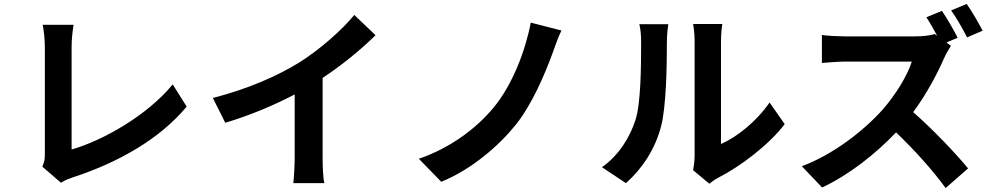

<svg xmlns="http://www.w3.org/2000/svg" viewBox="-20 -887 5040 976"><path d="M195 -40 290 42C313 27 335 20 349 15C585 -62 792 -181 929 -345L858 -458C730 -302 507 -174 344 -127C344 -203 344 -536 344 -647C344 -686 348 -722 354 -761H197C203 -732 208 -685 208 -647C208 -536 208 -180 208 -105C208 -82 207 -65 195 -40Z M1062 -389 1125 -263C1248 -299 1375 -353 1478 -407V-87C1478 -43 1474 20 1471 44H1629C1622 19 1620 -43 1620 -87V-491C1717 -555 1813 -633 1889 -708L1781 -811C1716 -732 1602 -632 1499 -568C1388 -500 1241 -435 1062 -389Z M2834 -732 2678 -772C2651 -629 2585 -456 2489 -340C2400 -232 2265 -133 2109 -80L2223 37C2377 -25 2517 -147 2602 -253C2683 -354 2748 -505 2790 -620C2802 -652 2816 -696 2834 -732Z M3503 -22 3586 47C3596 39 3608 29 3630 17C3742 -40 3886 -148 3969 -256L3892 -366C3825 -269 3726 -190 3645 -155C3645 -216 3645 -598 3645 -678C3645 -723 3651 -762 3652 -765H3503C3504 -762 3511 -724 3511 -679C3511 -598 3511 -149 3511 -96C3511 -69 3507 -41 3503 -22ZM3040 -37 3162 44C3247 -32 3310 -130 3340 -243C3367 -344 3370 -554 3370 -673C3370 -714 3376 -759 3377 -764H3230C3236 -739 3239 -712 3239 -672C3239 -551 3238 -362 3210 -276C3182 -191 3128 -99 3040 -37Z M4894 -867 4815 -834C4842 -797 4875 -738 4896 -697L4975 -731C4957 -766 4921 -829 4894 -867ZM4814 -654 4791 -671 4848 -695C4831 -730 4794 -794 4768 -832L4689 -799C4707 -772 4727 -737 4744 -705L4732 -714C4712 -707 4672 -702 4629 -702C4584 -702 4328 -702 4276 -702C4246 -702 4185 -705 4158 -709V-567C4179 -568 4234 -574 4276 -574C4319 -574 4574 -574 4615 -574C4593 -503 4532 -404 4466 -329C4372 -224 4217 -102 4056 -42L4159 66C4296 2 4429 -103 4535 -214C4629 -124 4722 -21 4787 69L4901 -31C4842 -103 4721 -231 4622 -317C4689 -407 4745 -513 4779 -591C4788 -612 4806 -642 4814 -654Z"/></svg>

Font: Noto Sans Mono CJK HK
Style: Bold
Weight: 700
Designer: Ryoko NISHIZUKA 西塚涼子 (kana, bopomofo & ideographs); Paul D. Hunt (Latin, Greek & Cyrillic); Sandoll Communications 산돌커뮤니
Foundry: Adobe
Version: Version 2.004;hotconv 1.0.118;makeotfexe 2.5.65603